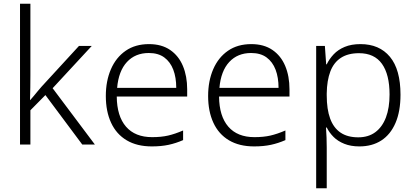

<svg xmlns="http://www.w3.org/2000/svg" viewBox="-20 -780 2237 1036"><path d="M144 -374Q144 -342 143.5 -307.5Q143 -273 142 -240H143Q152 -250 162.5 -262.5Q173 -275 183.5 -288Q194 -301 204 -312L406 -532H475L264 -304L492 0H424L225 -267L144 -185V0H88V-760H144Z M784 -542Q852 -542 898 -510.5Q944 -479 967 -424Q990 -369 990 -298V-259H610Q611 -153 660 -96.5Q709 -40 801 -40Q850 -40 887 -48.5Q924 -57 968 -76V-24Q929 -7 889.5 1.5Q850 10 799 10Q719 10 663.5 -23Q608 -56 579.5 -117.5Q551 -179 551 -262Q551 -343 578.5 -406.5Q606 -470 658 -506Q710 -542 784 -542ZM783 -494Q710 -494 665 -445.5Q620 -397 612 -306H931Q931 -362 915 -404Q899 -446 866.5 -470Q834 -494 783 -494Z M1336 -542Q1404 -542 1450 -510.5Q1496 -479 1519 -424Q1542 -369 1542 -298V-259H1162Q1163 -153 1212 -96.5Q1261 -40 1353 -40Q1402 -40 1439 -48.5Q1476 -57 1520 -76V-24Q1481 -7 1441.5 1.5Q1402 10 1351 10Q1271 10 1215.5 -23Q1160 -56 1131.5 -117.5Q1103 -179 1103 -262Q1103 -343 1130.5 -406.5Q1158 -470 1210 -506Q1262 -542 1336 -542ZM1335 -494Q1262 -494 1217 -445.5Q1172 -397 1164 -306H1483Q1483 -362 1467 -404Q1451 -446 1418.5 -470Q1386 -494 1335 -494Z M1925 -542Q2027 -542 2084 -473.5Q2141 -405 2141 -269Q2141 -179 2114 -116.5Q2087 -54 2037.5 -22Q1988 10 1919 10Q1873 10 1838 -4Q1803 -18 1780 -41Q1757 -64 1743 -92H1739Q1741 -67 1742 -37.5Q1743 -8 1743 17V236H1686V-532H1733L1740 -433H1743Q1757 -462 1780.5 -487Q1804 -512 1840 -527Q1876 -542 1925 -542ZM1917 -493Q1858 -493 1819.5 -468Q1781 -443 1762.5 -394.5Q1744 -346 1743 -276V-266Q1743 -190 1761.5 -140Q1780 -90 1817.5 -64.5Q1855 -39 1913 -39Q1968 -39 2005.5 -67Q2043 -95 2062.5 -146.5Q2082 -198 2082 -270Q2082 -378 2041 -435.5Q2000 -493 1917 -493Z"/></svg>

Font: Noto Sans Hebrew Light
Style: Regular
Weight: 300
Designer: Monotype Design Team
Foundry: Monotype Imaging Inc.
Version: Version 2.003